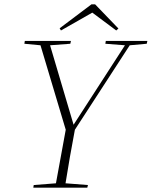

<svg xmlns="http://www.w3.org/2000/svg" viewBox="-20 -862 697 882"><path d="M92 -661 166 -654 282 -266 237 -20 135 -12 133 0H381L384 -12L281 -20C294 -103 307 -175 324 -266L576 -654L654 -661L657 -674H466L464 -661L554 -654L318 -289L210 -654L303 -661L306 -674H94ZM417 -842H400L254 -732L260 -722L404 -804L514 -722L524 -731Z"/></svg>

Font: Source Serif 4 Display Light
Style: Italic
Weight: 300
Italic angle: -12°
Designer: Frank Grießhammer
Foundry: Adobe Systems Incorporated
Version: Version 4.004;hotconv 1.0.117;makeotfexe 2.5.65602